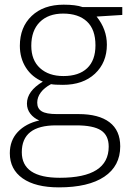

<svg xmlns="http://www.w3.org/2000/svg" viewBox="-20 -561 563 821"><path d="M502.9 -530.8V-497.1L393.1 -490.2Q437 -435.5 437 -370.1Q437 -293.5 386 -245.8Q335 -198.2 249 -198.2Q212.9 -198.2 198.2 -201.2Q169.4 -186 154.3 -165.5Q139.2 -145 139.2 -122.1Q139.2 -96.7 158.4 -85Q177.7 -73.2 223.1 -73.2H315.9Q402.3 -73.2 448.2 -38.3Q494.1 -3.4 494.1 64.9Q494.1 148.9 426 194.6Q357.9 240.2 231.9 240.2Q131.8 240.2 76.9 201.7Q22 163.1 22 94.2Q22 39.6 55.9 3.4Q89.8 -32.7 147.9 -45.9Q124 -56.2 109.6 -75Q95.2 -93.8 95.2 -118.2Q95.2 -171.4 163.1 -211.9Q116.7 -231 90.8 -271.7Q64.9 -312.5 64.9 -365.2Q64.9 -444.8 115.5 -492.9Q166 -541 252 -541Q304.2 -541 333 -530.8ZM73.2 89.8Q73.2 199.2 235.8 199.2Q444.8 199.2 444.8 65.9Q444.8 18.1 412.1 -3.4Q379.4 -24.9 306.2 -24.9H219.2Q73.2 -24.9 73.2 89.8ZM113.8 -365.2Q113.8 -303.7 151.1 -269.8Q188.5 -235.8 251 -235.8Q317.4 -235.8 352.8 -269.5Q388.2 -303.2 388.2 -367.2Q388.2 -435.1 351.8 -469Q315.4 -502.9 250 -502.9Q186.5 -502.9 150.1 -466.6Q113.8 -430.2 113.8 -365.2Z"/></svg>

Font: Zoram GWeb Light
Style: Regular
Weight: 300
Foundry: Ascender Corporation
Version: Version 1.000